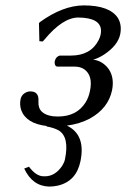

<svg xmlns="http://www.w3.org/2000/svg" viewBox="-20 -459 468 712"><path d="M69.8 166 87.4 159.2Q111.3 190.9 135.7 194.3Q141.6 194.8 146.5 194.8Q184.1 194.8 210.4 156.2Q218.3 143.6 220.7 132.8Q238.3 48.8 197.3 24.4Q179.7 14.6 151.9 9.8L153.8 8.3Q77.1 -0.5 58.6 -50.8Q52.2 -70.3 56.2 -90.8Q60.5 -111.3 82.5 -118.7Q87.9 -120.1 92.3 -120.1Q124.5 -120.1 122.6 -85.4Q122.6 -83.5 122.6 -83Q119.6 -35.2 176.8 -27.8Q185.1 -26.9 194.8 -26.9Q265.1 -26.9 297.9 -80.1Q309.1 -98.6 313.5 -121.1Q325.7 -178.2 292.5 -202.1Q277.8 -211.9 258.3 -211.9H194.3Q182.6 -211.9 182.6 -228Q182.6 -230.5 183.1 -231.9Q186.5 -247.6 199.7 -252.4Q201.7 -252.9 202.6 -252.9H242.7Q316.4 -252.9 345.7 -310.1Q351.1 -320.8 353 -330.1Q364.7 -386.2 290 -393.1Q280.3 -394 270.5 -394Q212.9 -394 145.5 -313Q141.6 -308.6 138.7 -305.2L126 -306.2L124.5 -373L127.9 -377Q212.9 -438.5 290.5 -439Q386.2 -439 417 -392.6Q432.6 -367.2 425.8 -332Q417 -290.5 366.2 -256.8Q345.2 -243.2 325.7 -237.8Q360.8 -233.4 383.3 -202.6Q404.8 -170.4 395.5 -124Q381.3 -57.1 313.5 -19.5Q275.9 0.5 228 6.8Q298.8 40.5 278.3 139.2Q262.7 213.9 193.8 229.5Q178.2 232.9 162.6 232.9Q100.1 231.4 69.8 166Z"/></svg>

Font: Linux Biolinum Capitals O
Style: Italic Samll Caps
Weight: 400
Italic angle: -12°
Designer: Philipp H. Poll
Foundry: Philipp H. Poll
Version: Version 0.6.2